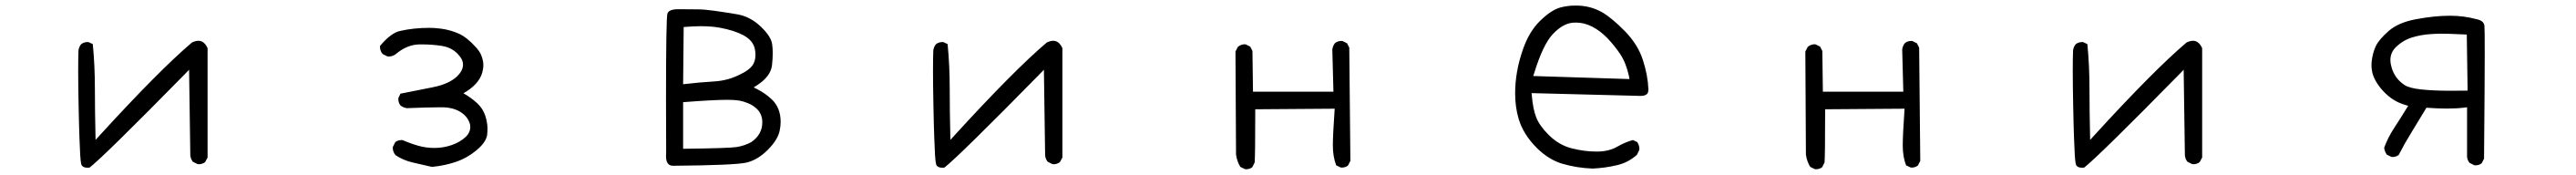

<svg xmlns="http://www.w3.org/2000/svg" viewBox="-20 -586 9040 614"><path d="M708.5 -417Q696.8 -442.9 676.3 -442.9Q666.5 -442.9 653.8 -437Q539.1 -339.8 329.6 -110.8L315.4 -95.2Q313 -198.2 313 -276.9Q313 -355.5 305.7 -431.2L291.5 -438Q289.6 -438.5 288.1 -438.5Q273.9 -438.5 264.6 -430.7Q256.8 -420.9 255.4 -408.7Q254.4 -384.3 254.4 -335.2Q254.4 -286.1 255.9 -213.9Q257.3 -141.6 258.8 -103Q261.2 -27.8 264.6 -12.7Q265.6 -6.3 269 -3.4Q274.4 2.4 287.1 2.4Q290.5 2.4 294.4 2Q346.7 -39.1 629.9 -327.1L643.6 -341.3L647.9 -40.5Q649.4 -27.8 656.7 -18.6L673.3 -10.3Q675.3 -9.8 679.2 -9.8Q683.1 -9.8 688.7 -11.5Q694.3 -13.2 699.7 -17.1L708.5 -33.2Z M1689.5 -111.3Q1690.9 -122.1 1690.9 -135.7Q1690.9 -149.4 1687 -166Q1680.7 -194.3 1664.6 -213.4Q1647.9 -232.9 1617.7 -252L1606.4 -258.8L1617.7 -265.6Q1668 -297.9 1674.8 -341.8Q1676.3 -349.6 1676.3 -356.7Q1676.3 -363.8 1675.3 -370.1Q1674.3 -376.5 1672.4 -382.8Q1670.4 -389.2 1667.5 -395.5Q1661.6 -407.7 1650.9 -419.4Q1619.1 -455.1 1590.1 -468Q1561 -481 1527.8 -485.4Q1505.9 -488.3 1487.3 -488.3Q1430.7 -488.3 1382.8 -477.1Q1352.1 -470.2 1314 -425.3Q1313.5 -424.3 1313.5 -422.9Q1313.5 -407.2 1322.8 -396.5L1339.4 -388.2Q1341.3 -387.7 1342.8 -387.7Q1357.9 -387.7 1368.7 -396Q1408.2 -429.2 1451.2 -430.2Q1457 -430.2 1462.4 -430.2Q1497.1 -430.2 1530.3 -425Q1563.5 -419.9 1585.4 -397.9L1593.3 -388.7Q1605 -374.5 1605 -359.4Q1605 -339.4 1585.9 -319.8Q1557.6 -291.5 1498.5 -279.8L1385.3 -257.3L1378.4 -242.7Q1377.9 -240.7 1377.9 -239.3Q1377.9 -225.1 1385.7 -215.8Q1395 -208.5 1407.7 -206.5Q1482.4 -209.5 1519.5 -209.5Q1529.3 -209.5 1536.1 -209.5Q1584 -208 1611.8 -180.7Q1625 -167 1629.4 -150.4Q1630.4 -145 1630.4 -139.2Q1630.4 -133.3 1628.4 -127.4Q1624.5 -115.2 1614.7 -106Q1595.2 -87.4 1565.4 -77.1Q1535.6 -66.9 1505.1 -66.9Q1474.6 -66.9 1446.8 -75Q1418.9 -83 1393.6 -94.2Q1391.1 -94.7 1388.7 -94.7Q1386.2 -94.7 1382.3 -93.8Q1374 -92.8 1367.2 -87.4L1358.9 -70.8Q1358.4 -69.3 1358.4 -67.9Q1358.4 -53.2 1368.2 -41.5Q1395.5 -23.4 1428.5 -15.9Q1461.4 -8.3 1495.6 -0.5Q1539.1 -4.4 1578.6 -17.6Q1618.2 -30.8 1651.4 -58.1Q1684.6 -85.4 1689.5 -111.3Z M2377.4 -64V-227.5Q2483.9 -235.8 2533.2 -235.8Q2558.6 -235.8 2574 -233.2Q2589.4 -230.5 2604.7 -224.1Q2620.1 -217.8 2632.3 -207.5Q2655.3 -188.5 2655.3 -156.7Q2655.3 -114.3 2616.7 -87.4Q2591.8 -74.2 2565.2 -70.1Q2538.6 -65.9 2377.4 -64ZM2427.7 -553.2 2360.4 -553.7Q2327.1 -553.7 2322.3 -538.1Q2317.4 -522 2317.4 -236.8Q2317.4 -154.8 2317.9 -50.8V-50.3Q2317.4 -43.9 2317.4 -38.6Q2317.4 -18.6 2325.7 -10.3Q2331.5 -4.4 2342.8 -4.4Q2560.5 -6.3 2599.9 -15.6Q2639.2 -24.9 2674.6 -60.3Q2710 -95.7 2716.3 -127.9Q2719.7 -143.6 2719.7 -158.2Q2719.7 -209 2687 -238.8Q2664.1 -259.8 2637.7 -272.9L2625 -279.3L2637.2 -287.1Q2685.5 -318.4 2689.5 -358.4Q2691.9 -381.3 2691.9 -399.2Q2691.9 -417 2689.9 -430.7Q2686.5 -458 2649.4 -493.2Q2612.3 -528.3 2566.7 -535.9Q2521 -543.5 2486.3 -548.3Q2451.7 -553.2 2427.7 -553.2ZM2579.1 -325.7Q2579.1 -325.7 2579.1 -325.7ZM2439.5 -494.1Q2476.6 -494.1 2506.3 -488.8Q2556.6 -479.5 2588.9 -462.4Q2623.5 -443.8 2629.4 -413.1Q2631.3 -402.8 2631.3 -393.6Q2631.3 -370.6 2620.1 -355.5Q2607.9 -339.4 2579.1 -325.7Q2536.1 -303.2 2486.6 -300.3Q2437 -297.4 2377.4 -290.5L2379.4 -491.2Q2414.6 -494.1 2439.5 -494.1Z M3708.5 -417Q3696.8 -442.9 3676.3 -442.9Q3666.5 -442.9 3653.8 -437Q3539.1 -339.8 3329.6 -110.8L3315.4 -95.2Q3313 -198.2 3313 -276.9Q3313 -355.5 3305.7 -431.2L3291.5 -438Q3289.6 -438.5 3288.1 -438.5Q3273.9 -438.5 3264.6 -430.7Q3256.8 -420.9 3255.4 -408.7Q3254.4 -384.3 3254.4 -335.2Q3254.4 -286.1 3255.9 -213.9Q3257.3 -141.6 3258.8 -103Q3261.2 -27.8 3264.6 -12.7Q3265.6 -6.3 3269 -3.4Q3274.4 2.4 3287.1 2.4Q3290.5 2.4 3294.4 2Q3346.7 -39.1 3629.9 -327.1L3643.6 -341.3L3647.9 -40.5Q3649.4 -27.8 3656.7 -18.6L3673.3 -10.3Q3675.3 -9.8 3679.2 -9.8Q3683.1 -9.8 3688.7 -11.5Q3694.3 -13.2 3699.7 -17.1L3708.5 -33.2Z M4352.5 7.8Q4366.2 7.8 4375 0.5L4383.3 -16.1Q4385.3 -40 4385.3 -194.3V-202.6L4664.1 -204.6Q4657.7 -113.8 4657.7 -75.2Q4657.7 -36.6 4669.4 -5.9L4685.1 1.5Q4687 2 4688.5 2Q4702.1 2 4710.9 -5.4L4719.2 -21.5L4715.3 -418.9L4707.5 -434.1L4691.9 -441.9Q4689.9 -442.4 4688.5 -442.4Q4674.3 -442.4 4665 -434.6Q4657.7 -425.3 4655.8 -412.6L4659.7 -264.2H4377.4L4375.5 -407.2L4367.7 -422.4L4352.1 -430.2Q4350.6 -430.7 4349.1 -430.7Q4335 -430.7 4324.2 -421.4L4315.9 -405.3L4317.9 -43.5Q4321.3 -19.5 4333 -0.5L4349.1 7.3Q4351.1 7.8 4352.5 7.8Z M5510.7 -506.8Q5539.1 -506.8 5566.4 -493.2Q5595.7 -478.5 5620.8 -452.4Q5646 -426.3 5666.3 -396Q5686.5 -365.7 5696.8 -319.3L5698.7 -308.6L5360.8 -319.3L5364.3 -329.6Q5395 -429.2 5429.2 -465.8Q5463.9 -502.9 5499 -506.3Q5504.9 -506.8 5510.7 -506.8ZM5512.2 -566.4Q5505.9 -566.4 5497.8 -566.2Q5489.7 -565.9 5478 -564.2Q5466.3 -562.5 5455.6 -559.6Q5423.3 -550.3 5384.8 -512.7Q5346.2 -475.1 5324.2 -411.1Q5297.4 -333.5 5297.4 -258.8Q5297.4 -210.4 5309.6 -169.4Q5325.7 -114.7 5373.5 -66.9Q5415 -25.9 5462.4 -11.7Q5513.7 3.4 5569.3 5.4Q5613.3 3.4 5654.3 -6.3Q5693.4 -15.1 5724.6 -42.5L5732.9 -59.1Q5733.4 -61 5733.4 -64.9Q5733.4 -68.8 5731.7 -75Q5730 -81.1 5726.1 -87.4L5710.9 -94.7Q5682.6 -86.9 5656.7 -71.8Q5626.5 -54.2 5583.7 -54.2Q5541 -54.2 5496.6 -65.4Q5451.2 -76.7 5415 -112.8Q5382.3 -145.5 5371.1 -174.8Q5359.9 -204.1 5356 -250.5L5355 -259.3Q5737.8 -249.5 5737.8 -249.5Q5756.3 -249.5 5762.2 -258.8Q5765.1 -263.7 5765.1 -272.5Q5763.2 -321.8 5745.6 -376Q5728 -430.2 5682.6 -476.6Q5636.7 -523.4 5601.6 -543.5Q5560.5 -566.4 5512.2 -566.4Z M6352.5 7.8Q6366.2 7.8 6375 0.5L6383.3 -16.1Q6385.3 -40 6385.3 -194.3V-202.6L6664.1 -204.6Q6657.7 -113.8 6657.7 -75.2Q6657.7 -36.6 6669.4 -5.9L6685.1 1.5Q6687 2 6688.5 2Q6702.1 2 6710.9 -5.4L6719.2 -21.5L6715.3 -418.9L6707.5 -434.1L6691.9 -441.9Q6689.9 -442.4 6688.5 -442.4Q6674.3 -442.4 6665 -434.6Q6657.7 -425.3 6655.8 -412.6L6659.7 -264.2H6377.4L6375.5 -407.2L6367.7 -422.4L6352.1 -430.2Q6350.6 -430.7 6349.1 -430.7Q6335 -430.7 6324.2 -421.4L6315.9 -405.3L6317.9 -43.5Q6321.3 -19.5 6333 -0.5L6349.1 7.3Q6351.1 7.8 6352.5 7.8Z M7708.5 -417Q7696.8 -442.9 7676.3 -442.9Q7666.5 -442.9 7653.8 -437Q7539.1 -339.8 7329.6 -110.8L7315.4 -95.2Q7313 -198.2 7313 -276.9Q7313 -355.5 7305.7 -431.2L7291.5 -438Q7289.6 -438.5 7288.1 -438.5Q7273.9 -438.5 7264.6 -430.7Q7256.8 -420.9 7255.4 -408.7Q7254.4 -384.3 7254.4 -335.2Q7254.4 -286.1 7255.9 -213.9Q7257.3 -141.6 7258.8 -103Q7261.2 -27.8 7264.6 -12.7Q7265.6 -6.3 7269 -3.4Q7274.4 2.4 7287.1 2.4Q7290.5 2.4 7294.4 2Q7346.7 -39.1 7629.9 -327.1L7643.6 -341.3L7647.9 -40.5Q7649.4 -27.8 7656.7 -18.6L7673.3 -10.3Q7675.3 -9.8 7679.2 -9.8Q7683.1 -9.8 7688.7 -11.5Q7694.3 -13.2 7699.7 -17.1L7708.5 -33.2Z M8582 -267.6Q8519 -267.6 8477.1 -272.2Q8435.1 -276.9 8418.9 -287.6Q8383.3 -311 8372.6 -352.1Q8369.1 -364.3 8369.1 -375Q8369.1 -401.9 8388.7 -420.9Q8414.6 -445.8 8446.8 -455.1Q8478 -464.4 8510.3 -466.3Q8531.2 -467.8 8547.4 -467.8Q8563.5 -467.8 8577.1 -467.3Q8606.9 -466.3 8637.2 -464.8L8640.1 -268.1Q8605.5 -267.6 8582 -267.6ZM8667 -5.9Q8680.7 -5.9 8689.5 -13.2L8697.8 -29.3Q8700.2 -302.7 8700.2 -394.5Q8700.2 -486.3 8699.2 -494.9Q8698.2 -503.4 8692.9 -508.8Q8686 -516.1 8669.9 -519Q8626.5 -530.8 8578.1 -530.8Q8522.9 -530.8 8456.5 -518.1Q8397.5 -506.8 8363.8 -478Q8330.1 -448.7 8317.9 -424.3Q8306.2 -398.9 8303.2 -368.2Q8302.7 -363.3 8302.7 -355.7Q8302.7 -348.1 8304.7 -336.4Q8310.1 -305.7 8338.9 -272Q8366.7 -240.2 8399.9 -225.6Q8410.2 -221.2 8421.4 -217.8L8431.6 -214.8Q8404.3 -170.4 8382.3 -137Q8360.4 -103.5 8347.2 -67.4Q8349.1 -54.2 8356.4 -43.5L8372.6 -35.6Q8374.5 -35.2 8378.4 -35.2Q8382.3 -35.2 8387.9 -36.9Q8393.6 -38.6 8398.4 -42.5Q8418 -81.1 8440.4 -117.2L8495.6 -208Q8537.1 -205.1 8566.9 -205.1Q8603 -205.1 8628.9 -208.5L8638.2 -209.5V-35.6Q8639.6 -23.4 8647 -14.6L8663.6 -6.3Q8665.5 -5.9 8667 -5.9Z"/></svg>

Font: NaikaiFont
Style: Light
Weight: 300
Version: Version 1.89